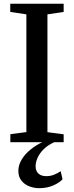

<svg xmlns="http://www.w3.org/2000/svg" viewBox="-20 -763 396 1030"><path d="M121.5 -54.5V-686L35 -699V-743H321.5V-699L234.5 -686V-54L321.5 -42.5V0H35.5V-43ZM190.5 246.5Q162.5 246.5 136.8 236.5Q111 226.5 94.8 205.8Q78.5 185 78.5 154Q78.5 122.5 96 93.2Q113.5 64 143.2 39.8Q173 15.5 208.5 -1L235.5 -5L273 -1Q237.5 14.5 215 36.8Q192.5 59 181.8 83.2Q171 107.5 171 128.5Q171 154 186 168Q201 182 228.5 182Q251 182 270 174.2Q289 166.5 305.5 155.5L315.5 198.5Q299.5 217 265.8 231.8Q232 246.5 190.5 246.5Z"/></svg>

Font: Merriweather 48pt Medium
Style: Regular
Weight: 500
Version: Version 2.100